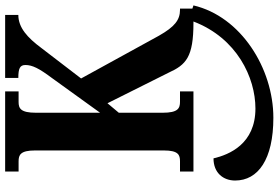

<svg xmlns="http://www.w3.org/2000/svg" viewBox="-184 -570 1057 728"><g transform="rotate(-90 344.0 -205.5)"><path d="M58 0H362V-51H323C298 -51 281 -58 281 -117V-283L317 -326L433 -94C463 -28 492 0 622 0H627C564 165 414 235 297 235C163 235 122 136 108 76C53 76 24 113 24 158C24 245 104 303 262 303C449 303 646 180 688 0L676 -4V-51H671C633 -51 607 -71 573 -131L411 -426L526 -576C566 -630 604 -664 652 -664V-714H413V-664C449 -664 462 -658 462 -637C462 -611 449 -585 413 -537L281 -354V-597C281 -656 298 -663 322 -663H362V-714H58V-663H97C121 -663 138 -656 138 -601V-112C138 -57 121 -51 97 -51H58Z"/></g></svg>

Font: Noto Serif Condensed
Style: Bold
Weight: 700
Width: 3
Designer: Monotype Design Team
Foundry: Monotype Imaging Inc.
Version: Version 2.015